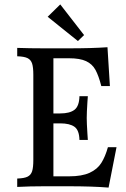

<svg xmlns="http://www.w3.org/2000/svg" viewBox="-20 -844 570 870"><path d="M508 -177 472 6Q398 0 290 0H180Q116 0 58 3V-35Q90 -36 105 -43.5Q120 -51 125.5 -68Q131 -85 131 -119V-505Q131 -539 125.5 -556Q120 -573 105 -580.5Q90 -588 58 -589V-627Q116 -625 180 -625H290Q396 -625 467 -630L478 -454H439Q427 -501 412.5 -527.5Q398 -554 370 -567Q342 -580 293 -580H222V-330H253Q296 -330 317.5 -346.5Q339 -363 340 -408H378L376 -380Q373 -334 373 -309Q373 -287 376 -240L378 -210H340Q339 -254 317.5 -269.5Q296 -285 253 -285H222V-45H293Q351 -45 386 -61Q421 -77 439 -105.5Q457 -134 469 -177ZM361 -685 333 -658 196 -768 253 -824Z"/></svg>

Font: Gupter Medium
Style: Regular
Weight: 500
Designer: Octavio Pardo
Version: Version 1.000